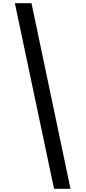

<svg xmlns="http://www.w3.org/2000/svg" viewBox="-20 -813 535 1201"><path d="M177 -793 421 368H318L73 -793Z"/></svg>

Font: Noto Sans Kannada Condensed SemiBold
Style: Regular
Weight: 600
Width: 3
Designer: Jelle Bosma - Monotype Design Team
Foundry: Monotype Imaging Inc.
Version: Version 2.005; ttfautohint (v1.8.4.7-5d5b)